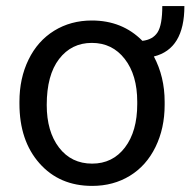

<svg xmlns="http://www.w3.org/2000/svg" viewBox="-20 -606 631 636"><path d="M44.4 -269Q44.4 -346.7 74.5 -408.4Q104.5 -470.2 159.4 -504.2Q214.4 -538.1 284.2 -538.1Q385.3 -538.1 451.7 -470.7Q486.3 -474.6 502 -499Q517.6 -523.4 517.6 -585.9H590.8Q590.8 -443.8 489.7 -418.9Q525.4 -351.6 525.4 -269V-258.3Q525.4 -181.2 495.1 -119.1Q464.8 -57.1 410.2 -23.7Q355.5 9.8 285.2 9.8Q176.8 9.8 110.6 -65.2Q44.4 -140.1 44.4 -262.7ZM134.8 -258.3Q134.8 -170.4 175.5 -117.2Q216.3 -64 285.2 -64Q353 -64 393.8 -117.4Q434.6 -170.9 434.6 -261.2V-269Q434.6 -357.4 393.3 -410.6Q352.1 -463.9 284.2 -463.9Q216.8 -463.9 175.8 -410.6Q134.8 -357.4 134.8 -258.3Z"/></svg>

Font: RobotoInd
Style: Regular
Weight: 400
Designer: Google
Version: Version 2.001101; 2014